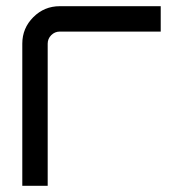

<svg xmlns="http://www.w3.org/2000/svg" viewBox="-20 -600 552 620"><path d="M173 -580H499V-498H173Q157 -498 145.5 -486.5Q134 -475 134 -459V0H52V-459Q52 -509 87.5 -544.5Q123 -580 173 -580Z"/></svg>

Font: Orbitron
Style: Regular
Weight: 400
Designer: Matt McInerney
Foundry: Matt McInerney
Version: 1.000